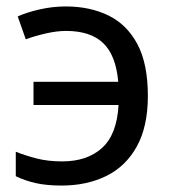

<svg xmlns="http://www.w3.org/2000/svg" viewBox="-20 -566 534 596"><path d="M171 10Q125 10 91.5 2.5Q58 -5 29 -19V-95Q59 -83 94 -74Q129 -65 173 -65Q251 -65 297 -107Q343 -149 348 -240H84V-312H347Q340 -394 300.5 -432Q261 -470 185 -470Q156 -470 121.5 -462Q87 -454 60 -444L35 -515Q64 -528 104 -537Q144 -546 184 -546Q259 -546 316.5 -518Q374 -490 406.5 -429Q439 -368 439 -268Q439 -173 404.5 -111Q370 -49 309.5 -19.5Q249 10 171 10Z"/></svg>

Font: Go Noto Kurrent-Regular
Style: Regular
Weight: 400
Designer: Monotype Design Team
Foundry: Monotype Imaging Inc.
Version: Version 2.012; ttfautohint (v1.8.4.7-5d5b)